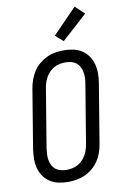

<svg xmlns="http://www.w3.org/2000/svg" viewBox="-105 -1039 710 1106"><g transform="rotate(-10 250.0 -486.0)"><path d="M203 8Q174 8 147 2.5Q120 -3 97.5 -17.5Q75 -32 59.5 -54Q44 -76 37 -102.5Q30 -129 30.5 -157.5Q31 -186 35 -214L92 -559Q96 -584 105 -608.5Q114 -633 128 -655Q142 -677 163 -694.5Q184 -712 207 -723Q230 -734 255.5 -738.5Q281 -743 306 -743Q335 -743 362 -737.5Q389 -732 411.5 -717.5Q434 -703 449.5 -681Q465 -659 472 -632.5Q479 -606 479 -577.5Q479 -549 474 -521L417 -176Q413 -151 404.5 -126.5Q396 -102 381.5 -80Q367 -58 346.5 -40.5Q326 -23 302.5 -12Q279 -1 253.5 3.5Q228 8 203 8ZM204 -62Q220 -62 236.5 -65Q253 -68 268.5 -76Q284 -84 296.5 -96.5Q309 -109 318 -124Q327 -139 332 -155Q337 -171 340 -187L397 -532Q400 -549 400.5 -566.5Q401 -584 398 -600Q395 -616 387.5 -630.5Q380 -645 368 -654.5Q356 -664 339.5 -668.5Q323 -673 305 -673Q289 -673 272.5 -670Q256 -667 240.5 -659Q225 -651 212.5 -638.5Q200 -626 191 -611Q182 -596 177 -580Q172 -564 169 -548L112 -203Q110 -186 109 -168.5Q108 -151 111 -135Q114 -119 121.5 -104.5Q129 -90 141 -80.5Q153 -71 169.5 -66.5Q186 -62 204 -62ZM317 -795 272 -835 413 -980 466 -930Z"/></g></svg>

Font: Iosevka Term Curly
Style: Italic
Weight: 400
Italic angle: -9°
Designer: Belleve Invis
Foundry: Belleve Invis
Version: Version 32.3.0